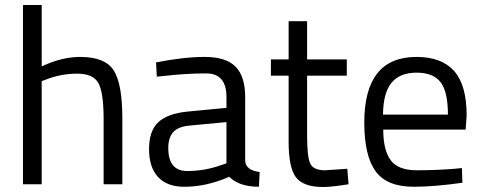

<svg xmlns="http://www.w3.org/2000/svg" viewBox="-20 -738 1934 769"><path d="M147 0H72V-718H147V-472Q227 -510 301 -510Q401 -510 435.5 -456Q470 -402 470 -264V0H395V-262Q395 -366 374.5 -404.5Q354 -443 289.5 -443Q225 -443 166 -420L147 -413Z M887 -349Q887 -444 806 -444Q725 -444 639 -434L608 -431L605 -488Q715 -510 800 -510Q885 -510 923.5 -471Q962 -432 962 -349V-93Q965 -56 1020 -49L1017 10Q938 10 898 -30Q808 10 718 10Q649 10 613 -29Q577 -68 577 -141Q577 -214 614 -248.5Q651 -283 730 -291L887 -306ZM654 -145Q654 -53 730 -53Q798 -53 864 -76L887 -84V-249L739 -235Q694 -231 674 -209Q654 -187 654 -145Z M1369 -435H1210V-196Q1210 -110 1222.5 -83Q1235 -56 1282 -56L1371 -62L1376 0Q1309 11 1274 11Q1196 11 1166 -27Q1136 -65 1136 -172V-435H1065V-500H1136V-653H1210V-500H1369Z M1801 -62 1830 -65 1832 -6Q1718 10 1637 10Q1529 10 1484 -52.5Q1439 -115 1439 -247Q1439 -510 1648 -510Q1749 -510 1799 -453.5Q1849 -397 1849 -276L1845 -219H1515Q1515 -136 1545 -96Q1575 -56 1649.5 -56Q1724 -56 1801 -62ZM1774 -279Q1774 -371 1744.5 -409Q1715 -447 1648.5 -447Q1582 -447 1548.5 -407Q1515 -367 1514 -279Z"/></svg>

Font: Titillium-CLs Web
Style: CLs-Regular
Weight: 400
Version: Version 1.002;PS 57.000;hotconv 1.0.70;makeotf.lib2.5.55311